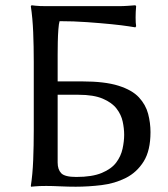

<svg xmlns="http://www.w3.org/2000/svg" viewBox="-20 -707 637 730"><path d="M108.4 -471.7Q108.4 -531.2 106.2 -584.7Q104 -638.2 97.2 -683.6L100.1 -687Q100.1 -687 114.7 -685.3Q129.4 -683.6 155.8 -683.6H431.6Q448.2 -683.6 465.3 -684.8Q482.4 -686 494.6 -687L497.6 -683.6Q495.6 -661.6 495.6 -640.4Q495.6 -619.1 497.6 -607.4L494.6 -603Q494.6 -603 470 -606.9Q445.3 -610.8 403.8 -615Q362.3 -619.1 311 -622.8Q259.8 -626.5 206.5 -626.5Q203.6 -617.2 201.9 -594.7Q200.2 -572.3 199.7 -546.4Q199.2 -520.5 199.2 -499.3Q199.2 -478 199.2 -471.7V-397.5H292.5Q378.4 -397.5 430.4 -381.1Q482.4 -364.7 508.3 -336.7Q534.2 -308.6 543.2 -274.2Q552.2 -239.7 552.2 -204.6Q552.2 -134.8 526.4 -93.3Q500.5 -51.8 458.5 -30.5Q416.5 -9.3 366.2 -3.2Q315.9 2.9 268.1 2.9Q239.7 2.9 209.5 1.5Q179.2 0 155.8 0Q129.4 0 113.8 1.5Q98.1 2.9 98.1 2.9L97.2 0Q104 -43.5 106.2 -98.1Q108.4 -152.8 108.4 -212.4ZM199.2 -346.7V-88.9Q199.2 -62.5 212.9 -48.3Q226.6 -34.2 270 -34.2Q330.6 -34.2 367.2 -49.6Q403.8 -64.9 421.9 -89.1Q439.9 -113.3 446 -141.6Q452.1 -169.9 452.1 -194.3Q452.1 -218.3 446.5 -244.6Q440.9 -271 423.3 -293.9Q405.8 -316.9 370.8 -331.8Q335.9 -346.7 278.8 -346.7Z"/></svg>

Font: Kurinto Seri
Style: Regular
Weight: 400
Designer: Kurinto was developed by Clint Goss from a range of fonts that are compatible with the SIL Open Font License Version 1.1
Foundry: Clinton F. Goss
Version: Version 2.196; July 25, 2020